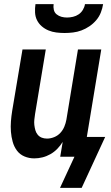

<svg xmlns="http://www.w3.org/2000/svg" viewBox="-20 -760 540 931"><path d="M293 -600Q273 -600 253 -602.5Q233 -605 215 -612.5Q197 -620 182.5 -632.5Q168 -645 159.5 -662Q151 -679 150 -699.5Q149 -720 152 -740H240Q238 -726 241 -712.5Q244 -699 254.5 -690.5Q265 -682 278 -678.5Q291 -675 305 -675Q319 -675 334 -678.5Q349 -682 361.5 -690.5Q374 -699 382 -712.5Q390 -726 392 -740H480Q477 -720 469 -699.5Q461 -679 446.5 -662Q432 -645 413.5 -632.5Q395 -620 375 -612.5Q355 -605 334 -602.5Q313 -600 293 -600ZM376 151H271L341 0H272L284 -72Q273 -54 258 -38.5Q243 -23 224.5 -12.5Q206 -2 186 3Q166 8 146 8Q121 8 98.5 -1.5Q76 -11 62 -30Q48 -49 41.5 -72.5Q35 -96 33 -121Q31 -146 33 -171.5Q35 -197 39 -222L89 -520H202L150 -207Q148 -193 146.5 -180Q145 -167 146.5 -154Q148 -141 151.5 -128.5Q155 -116 163 -106.5Q171 -97 182.5 -92.5Q194 -88 208 -88Q225 -88 242.5 -95Q260 -102 272.5 -115.5Q285 -129 292 -146Q299 -163 302 -180L358 -520H471L401 -96H490Z"/></svg>

Font: Iosevka SS18
Style: Bold Italic
Weight: 700
Italic angle: -9°
Monospace: yes
Designer: Belleve Invis
Foundry: Belleve Invis
Version: Version 25.1.1; ttfautohint (v1.8.4)